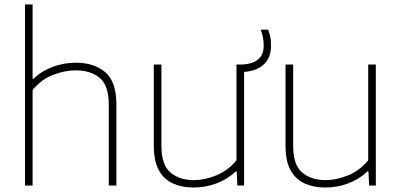

<svg xmlns="http://www.w3.org/2000/svg" viewBox="-20 -828 1789 857"><path d="M91.5 0V-808H125.5V-476H128.5Q167 -512 216 -530Q265 -548 319.5 -548Q399.5 -548 449.5 -506Q499.5 -464 499.5 -362V0H465.5V-361.5Q465.5 -447 424.8 -480.5Q384 -514 318 -514Q269 -514 216.8 -493.8Q164.5 -473.5 125.5 -426.5V0Z M844 9Q792 9 751.8 -9.2Q711.5 -27.5 689 -68.2Q666.5 -109 666.5 -177.5V-540H700.5V-177.5Q700.5 -92 740.8 -58Q781 -24 845 -24Q892.5 -24 944.5 -44.8Q996.5 -65.5 1035.5 -112.5V-540H1052Q1101.5 -540 1129.2 -560.5Q1157 -581 1157 -624.5Q1157 -645.5 1153.5 -661.8Q1150 -678 1144 -695.5H1177Q1183.5 -678 1186.8 -662Q1190 -646 1189.5 -623.5Q1190 -572 1158.5 -541.5Q1127 -511 1069.5 -507V0H1039.5L1036.5 -63H1032.5Q994 -27 945.2 -9Q896.5 9 844 9Z M1432 9Q1380 9 1339.8 -9.2Q1299.5 -27.5 1277 -68.2Q1254.5 -109 1254.5 -177.5V-540H1288.5V-177.5Q1288.5 -92 1328.8 -58Q1369 -24 1433 -24Q1480.5 -24 1532.5 -44.8Q1584.5 -65.5 1623.5 -112.5V-540H1657.5V0H1627.5L1624.5 -63H1620.5Q1582 -27 1533.2 -9Q1484.5 9 1432 9Z"/></svg>

Font: Encode Sans Semi Expanded Thin
Style: Regular
Weight: 100
Width: 6
Designer: Multiple Designers
Foundry: Impallari Type
Version: Version 3.000; ttfautohint (v1.8.3) -l 8 -r 50 -G 200 -x 14 